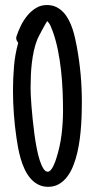

<svg xmlns="http://www.w3.org/2000/svg" viewBox="-20 -718 373 757"><path d="M127.9 -564.5Q119.1 -543.5 113.8 -519Q108.4 -494.6 105.5 -469.2Q102.5 -443.8 101.6 -418.7Q100.6 -393.6 100.6 -371.1Q100.6 -362.8 101.3 -344Q102.1 -325.2 104 -300.5Q106 -275.9 108.9 -247.1Q111.8 -218.3 115.7 -189.2Q119.6 -160.2 124.8 -133.5Q129.9 -106.9 136.5 -86.4Q143.1 -65.9 150.9 -53.5Q158.7 -41 168 -41Q174.3 -41 179.9 -47.4Q185.5 -53.7 189.9 -62.5Q194.3 -71.3 197.5 -80.1Q200.7 -88.9 202.1 -93.8Q216.8 -140.1 222.7 -187.3Q228.5 -234.4 228.5 -283.2Q228.5 -319.3 226.8 -359.6Q225.1 -399.9 220.7 -440.2Q216.3 -480.5 208.5 -519.5Q200.7 -558.6 188.5 -592.8Q184.6 -604 179.7 -615.2Q174.8 -626.5 166 -634.8Q165 -633.8 159.2 -623.5Q153.3 -613.3 146.7 -601.1Q140.1 -588.9 134.5 -577.9Q128.9 -566.9 127.9 -564.5ZM302.7 -316.4Q302.7 -299.8 302.2 -276.6Q301.8 -253.4 300 -226.6Q298.3 -199.7 294.7 -171.4Q291 -143.1 284.7 -115.7Q278.3 -88.4 268.6 -64Q258.8 -39.6 244.9 -21.2Q231 -2.9 212.4 7.8Q193.8 18.6 169.9 18.6Q147 18.6 129.4 9Q111.8 -0.5 98.9 -16.1Q85.9 -31.7 76.7 -51.8Q67.4 -71.8 61.3 -93.3Q55.2 -114.7 51.3 -136Q47.4 -157.2 44.9 -174.8Q38.1 -221.2 34.7 -267.6Q31.2 -314 31.2 -361.3Q31.2 -408.7 35.2 -456.3Q39.1 -503.9 51.8 -548.8Q48.8 -553.2 46.4 -557.6Q43.9 -562 43.9 -567.4Q43.9 -570.3 44.4 -572.5Q44.9 -574.7 45.9 -577.1Q52.2 -596.7 63 -618.2Q73.7 -639.6 88.6 -657.5Q103.5 -675.3 122.6 -686.8Q141.6 -698.2 165 -698.2Q185.5 -698.2 201.7 -690.4Q217.8 -682.6 230 -669.4Q242.2 -656.2 251 -639.4Q259.8 -622.6 265.9 -604Q272 -585.4 276.1 -566.9Q280.3 -548.3 283.2 -532.2Q293 -478.5 297.9 -424.8Q302.7 -371.1 302.7 -316.4Z"/></svg>

Font: Just Another Hand
Style: Regular
Weight: 400
Designer: Astigmatic (AOETI)
Foundry: Astigmatic (AOETI)
Version: Version 1.001